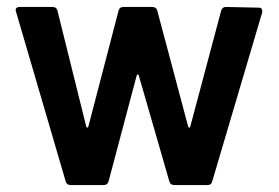

<svg xmlns="http://www.w3.org/2000/svg" viewBox="-20 -532 801 552"><path d="M278 0C285 0 290 -3 292 -10L373 -315C374 -319 378 -319 379 -315L467 -10C469 -3 474 0 481 0H577C584 0 588 -3 590 -10L734 -497V-500C734 -505 732 -510 724 -510L630 -512C623 -512 618 -509 616 -502L527 -168C526 -164 522 -164 521 -168L432 -502C430 -509 425 -512 418 -512H335C328 -512 323 -509 321 -502L234 -168C233 -164 229 -164 228 -168L145 -502C143 -509 138 -512 131 -512H36C29 -512 25 -509 25 -502L169 -10C171 -3 176 0 183 0Z"/></svg>

Font: Barlow SemiBold Numbers
Style: Regular
Weight: 600
Designer: Jeremy Tribby
Foundry: Tribby Type
Version: Version 1.408